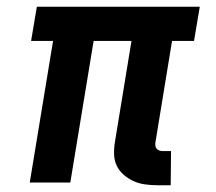

<svg xmlns="http://www.w3.org/2000/svg" viewBox="-20 -540 640 568"><path d="M485 8H446Q427 8 409 5.5Q391 3 375.5 -4Q360 -11 346.5 -22.5Q333 -34 325.5 -49.5Q318 -65 317.5 -83.5Q317 -102 320 -120L369 -419H257L188 0H68L137 -419H72L89 -520H571L554 -419H489L440 -120Q439 -115 439.5 -109.5Q440 -104 443.5 -100Q447 -96 452 -94.5Q457 -93 463 -93H486Z"/></svg>

Font: Iosevka Extended
Style: Bold Italic
Weight: 700
Width: 7
Italic angle: -9°
Monospace: yes
Designer: Belleve Invis
Foundry: Belleve Invis
Version: Version 32.5.0; ttfautohint (v1.8.4)